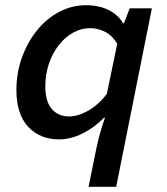

<svg xmlns="http://www.w3.org/2000/svg" viewBox="-20 -523 640 737"><path d="M320 194 350 46Q353 33 357.5 14Q362 -5 368.5 -27Q375 -49 383 -71H379Q342 -33 296.5 -10.5Q251 12 207 12Q133 12 88 -36.5Q43 -85 43 -177Q43 -244 64.5 -303Q86 -362 122.5 -407Q159 -452 207.5 -477.5Q256 -503 310 -503Q360 -503 397 -484.5Q434 -466 452 -434H456L478 -491H563L426 194ZM245 -76Q279 -76 317.5 -97.5Q356 -119 390 -162L430 -355Q411 -387 383 -401Q355 -415 327 -415Q292 -415 260.5 -397.5Q229 -380 205 -349Q181 -318 167.5 -277.5Q154 -237 154 -192Q154 -133 179 -104.5Q204 -76 245 -76Z"/></svg>

Font: Source Code Pro SemiBold
Style: Italic
Weight: 600
Italic angle: -11°
Monospace: yes
Designer: Paul D. Hunt, Teo Tuominen
Foundry: Adobe Systems Incorporated
Version: Version 1.016;hotconv 1.0.116;makeotfexe 2.5.65601